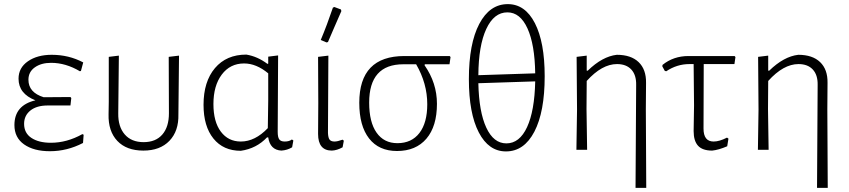

<svg xmlns="http://www.w3.org/2000/svg" viewBox="-20 -727 4121 932"><path d="M222 7Q144 7 97 -26Q50 -59 50 -120Q50 -216 152 -240Q70 -272 70 -345Q70 -398 115.5 -429.5Q161 -461 231 -461Q314 -461 384 -424L373 -383L368 -381Q299 -422 228 -422Q180 -422 149 -400Q118 -378 118 -340Q118 -278 192 -255L322 -256L326 -251L322 -215H212Q158 -215 127.5 -190.5Q97 -166 97 -126Q97 -81 132.5 -57.5Q168 -34 227 -34Q305 -34 380 -76L386 -73L383 -33Q306 7 222 7Z M676 4Q594 4 549.5 -43Q505 -90 507 -172L508 -233V-451L557 -457L554 -177Q553 -112 585.5 -74.5Q618 -37 677 -37Q736 -37 768 -74Q800 -111 800 -177L799 -451L849 -457L846 -172Q848 -91 802.5 -43.5Q757 4 676 4Z M1149 5Q1064 5 1016 -54.5Q968 -114 968 -218Q968 -331 1023.5 -396.5Q1079 -462 1176 -462Q1230 -453 1278 -417L1282 -418V-452L1330 -458L1328 -87Q1328 -61 1335.5 -50.5Q1343 -40 1362 -40Q1384 -40 1397 -50L1404 -45L1398 -12Q1375 2 1346 4Q1291 1 1282 -60H1276Q1225 -6 1149 5ZM1016 -222Q1016 -136 1052 -88Q1088 -40 1149 -40Q1218 -40 1280 -105L1282 -239V-371Q1224 -419 1165 -419Q1097 -419 1056.5 -365Q1016 -311 1016 -222Z M1596 -690 1603 -693 1635 -681 1637 -673Q1624 -643 1601 -590.5Q1578 -538 1572 -523L1565 -521L1537 -533Q1568 -607 1596 -690ZM1591 4Q1524 4 1524 -77L1525 -227L1524 -451L1574 -457L1572 -82Q1573 -58 1580 -49Q1587 -40 1604 -40Q1618 -40 1643 -49L1649 -44L1643 -12Q1616 3 1591 4Z M1907 6Q1819 6 1771.5 -55Q1724 -116 1724 -228Q1724 -455 1943 -455H2163L2167 -450L2162 -415H2042L2041 -410Q2101 -324 2101 -223Q2101 -114 2050 -54Q1999 6 1907 6ZM1909 -32Q1978 -32 2016 -81.5Q2054 -131 2054 -221Q2054 -322 2000 -415H1938Q1772 -415 1772 -229Q1772 -134 1808 -83Q1844 -32 1909 -32Z M2436 8Q2352 8 2304 -84.5Q2256 -177 2256 -343Q2256 -515 2306.5 -611Q2357 -707 2445 -707Q2529 -707 2576.5 -614.5Q2624 -522 2624 -357Q2624 -184 2574 -88Q2524 8 2436 8ZM2443 -667Q2378 -667 2340.5 -586.5Q2303 -506 2302 -362L2578 -371Q2576 -511 2540.5 -589Q2505 -667 2443 -667ZM2438 -31Q2502 -31 2538.5 -110Q2575 -189 2578 -332L2302 -323Q2305 -184 2340.5 -107.5Q2376 -31 2438 -31Z M2828 -457V-384H2833Q2904 -453 2974 -461Q3043 -461 3080 -425.5Q3117 -390 3116 -325L3115 -197L3117 185H3065L3068 -315Q3069 -363 3044.5 -389.5Q3020 -416 2975 -416Q2902 -416 2828 -334L2827 -198L2830 0H2778L2781 -195L2779 -451Z M3437 4Q3390 4 3368.5 -19.5Q3347 -43 3347 -91L3349 -215L3347 -416H3327Q3266 -416 3214 -381L3207 -383L3195 -405L3196 -412Q3249 -455 3322 -455H3546L3550 -450L3545 -416H3396L3395 -103Q3395 -40 3444 -40Q3472 -40 3509 -59L3516 -54L3510 -17Q3468 1 3437 4Z M3709 -457V-384H3714Q3785 -453 3855 -461Q3924 -461 3961 -425.5Q3998 -390 3997 -325L3996 -197L3998 185H3946L3949 -315Q3950 -363 3925.5 -389.5Q3901 -416 3856 -416Q3783 -416 3709 -334L3708 -198L3711 0H3659L3662 -195L3660 -451Z"/></svg>

Font: Alegreya Sans Light
Style: Regular
Weight: 300
Designer: Juan Pablo del Peral
Foundry: Huerta Tipografica
Version: Version 2.007